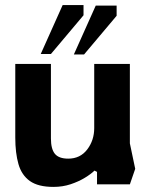

<svg xmlns="http://www.w3.org/2000/svg" viewBox="-20 -724 591 754"><path d="M190 10Q130 10 97.5 -13Q65 -36 52.5 -79.5Q40 -123 40 -184V-473H180V-180Q180 -139 195.5 -120Q211 -101 248 -101Q295 -101 322.5 -137Q350 -173 350 -221V-473H490V-161L511 -61L490 0H361V-49L351 -54Q338 -41 313.5 -26Q289 -11 257.5 -0.5Q226 10 190 10ZM270 -510 356 -702H438V-662L310 -510ZM140 -512 226 -704H308V-664L180 -512Z"/></svg>

Font: Rowdies Light
Style: Regular
Weight: 300
Designer: Jaikishan Patel
Version: Version 1.000; ttfautohint (v1.8.3)